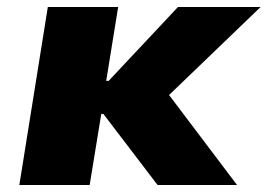

<svg xmlns="http://www.w3.org/2000/svg" viewBox="-20 -526 761 546"><path d="M35 0 116 -506H316L282 -296H289L486 -506H721L435 -231L441 -282L654 0H428L274 -202H268L235 0Z"/></svg>

Font: Nunito Sans 7pt SemiExpanded Black
Style: Italic
Weight: 900
Width: 6
Italic angle: -9°
Designer: Vernon Adams
Foundry: Vernon Adams
Version: Version 3.101;gftools[0.9.27]